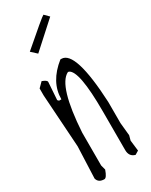

<svg xmlns="http://www.w3.org/2000/svg" viewBox="-222 -875 755 957"><g transform="rotate(-30 155.5 -397.0)"><path d="M180.2 -592.8H186Q266.1 -592.8 280.8 -290V-168L288.1 -94.2L280.8 -66.9L288.1 -5.9L267.1 6.8Q233.9 -2 233.9 -40V-263.2Q233.9 -499 186 -519H180.2Q107.9 -481.9 91.8 -222.2V-33.2L99.1 -5.9Q85 34.2 71.8 34.2Q38.1 34.2 30.8 6.8L38.1 -174.8L18.1 -479V-519L44.9 -545.9Q71.8 -536.1 71.8 -525.9L64.9 -424.8L71.8 -418H85Q85 -517.1 180.2 -592.8ZM99.1 -672.9 67.4 -702.1Q207 -823.2 218.3 -828.1L243.2 -803.2Z"/></g></svg>

Font: Loved by the King
Style: Regular
Weight: 400
Designer: Kimberly Geswein
Foundry: Kimberly Geswein
Version: Version 1.002 2006